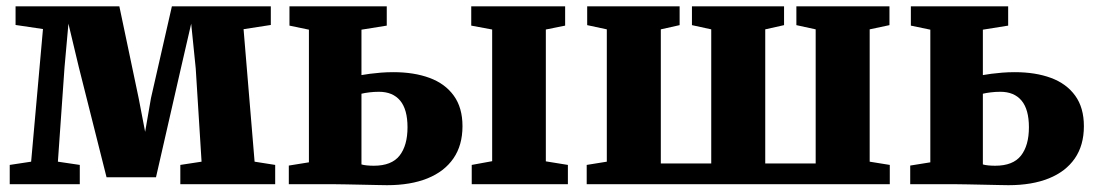

<svg xmlns="http://www.w3.org/2000/svg" viewBox="-20 -568 3379 592"><path d="M10 0V-59.5L76 -69.5L112.5 -478.5L28 -491V-548.5H348L407.5 -265.5L427.5 -161.5L445.5 -265.5L510 -548.5H815V-491L731 -478L765 -69.5L828.5 -59.5V0H536V-59.5L601.5 -69.5L583.5 -357L569.5 -495L538 -358.5L461 -21.5H308.5L223 -361L191 -495L179 -361L158.5 -69.5L226 -59.5V0Z M1434.5 0V-59.5L1497.5 -71V-477L1433 -489V-548.5H1722.5V-489L1663 -477V-70.5L1731 -59.5V0ZM870.5 0V-57.5L932.5 -67.5V-476.5L872.5 -489V-548.5H1172.5V-489L1094.5 -476.5V-336.5Q1105.5 -338.5 1120.5 -340.5Q1135.5 -342.5 1154.2 -344Q1173 -345.5 1193 -345.5Q1256.5 -345.5 1304.5 -327.8Q1352.5 -310 1379.2 -273Q1406 -236 1406 -179Q1406 -120 1378 -79.5Q1350 -39 1298 -18Q1246 3 1173.5 3Q1165 3 1143.8 2.5Q1122.5 2 1096.8 1.5Q1071 1 1047.8 0.5Q1024.5 0 1012 0ZM1132.5 -57Q1187.5 -57 1212 -88.2Q1236.5 -119.5 1236.5 -175.5Q1236.5 -230.5 1213.8 -257.8Q1191 -285 1148.5 -285Q1133 -285 1118.8 -283.2Q1104.5 -281.5 1094.5 -279V-61Q1101 -59 1111.2 -58Q1121.5 -57 1132.5 -57Z M1789 0V-59.5L1851 -69.5V-477.5L1790.5 -490.5V-548.5H2075.5V-490.5L2017.5 -477.5V-64H2173V-477.5L2113.5 -490.5V-548.5H2397.5V-490.5L2339.5 -477.5V-64H2495V-477.5L2435.5 -490.5V-548.5H2722.5V-490.5L2661.5 -477.5V-69.5L2723.5 -59.5V0Z M2786.5 0V-57.5L2848.5 -67.5V-476.5L2788.5 -489V-548.5H3088.5V-489L3010.5 -476.5V-336.5Q3021.5 -338.5 3036.5 -340.5Q3051.5 -342.5 3070.2 -344Q3089 -345.5 3109 -345.5Q3172.5 -345.5 3220.5 -327.8Q3268.5 -310 3295.2 -273Q3322 -236 3322 -179Q3322 -120 3294 -79.5Q3266 -39 3214 -18Q3162 3 3089.5 3Q3081 3 3059.8 2.5Q3038.5 2 3012.8 1.5Q2987 1 2963.8 0.5Q2940.5 0 2928 0ZM3048.5 -57Q3103.5 -57 3128 -88.2Q3152.5 -119.5 3152.5 -175.5Q3152.5 -230.5 3129.8 -257.8Q3107 -285 3064.5 -285Q3049 -285 3034.8 -283.2Q3020.5 -281.5 3010.5 -279V-61Q3017 -59 3027.2 -58Q3037.5 -57 3048.5 -57Z"/></svg>

Font: Merriweather 36pt Black
Style: Regular
Weight: 900
Version: Version 2.100